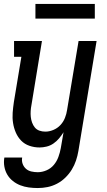

<svg xmlns="http://www.w3.org/2000/svg" viewBox="-23 -737 543 970"><path d="M168 213Q145 213 122.5 210Q100 207 79.5 199Q59 191 42 177.5Q25 164 14 145.5Q3 127 -1 104.5Q-5 82 -1 59H89Q86 76 91.5 91Q97 106 108.5 116Q120 126 136 129.5Q152 133 168 133Q190 133 212 123.5Q234 114 249 96Q264 78 272 56Q280 34 284 12L298 -69Q288 -53 275.5 -38Q263 -23 247 -12Q231 -1 212.5 3.5Q194 8 177 8Q150 8 125.5 -0.5Q101 -9 84 -26.5Q67 -44 57 -67Q47 -90 43 -115.5Q39 -141 41 -167.5Q43 -194 47 -221L85 -450H48V-530H189L136 -207Q133 -192 132 -176.5Q131 -161 132.5 -146.5Q134 -132 139 -118Q144 -104 153 -93Q162 -82 176 -77Q190 -72 206 -72Q226 -72 246.5 -80.5Q267 -89 282 -105Q297 -121 305 -141Q313 -161 316 -182L374 -530H465L373 26Q369 50 361 74Q353 98 339.5 120Q326 142 307 160.5Q288 179 265 191Q242 203 217.5 208Q193 213 168 213ZM156 -643V-717H456V-643Z"/></svg>

Font: Iosevka Slab Medium
Style: Italic
Weight: 500
Italic angle: -9°
Monospace: yes
Designer: Belleve Invis
Foundry: Belleve Invis
Version: Version 11.1.0; ttfautohint (v1.8.3)